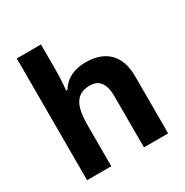

<svg xmlns="http://www.w3.org/2000/svg" viewBox="-174 -899 998 1038"><g transform="rotate(-30 325.0 -380.0)"><path d="M224 -607V-760H73V0H224V-256C224 -372 252 -436 341 -436C400 -436 428 -396 428 -318V0H579V-356C579 -496 500 -556 383 -556C316 -556 260 -532 225 -476H217C220 -502 224 -547 224 -607Z"/></g></svg>

Font: Noto Sans Myanmar UI
Style: Bold
Weight: 700
Designer: Monotype Design Team
Foundry: Monotype Imaging Inc.
Version: Version 2.103